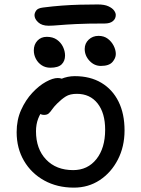

<svg xmlns="http://www.w3.org/2000/svg" viewBox="-20 -847 646 879"><path d="M318.2 12Q241.8 12 182.6 -20.7Q123.4 -53.4 89.8 -110.8Q56.2 -168.2 56.2 -242Q56.2 -298.2 76.7 -343.7Q97.2 -389.2 127.9 -422.1Q158.6 -455 190.3 -472.4Q222 -489.8 244.2 -489.8Q254.6 -489.8 262.5 -486.9Q270.4 -484 275 -477.7Q279.6 -471.4 279.6 -460.4Q279.6 -439.6 271.4 -423.8Q263.2 -408 237 -394.4Q205.2 -374.8 184.9 -352.4Q164.6 -330 154.7 -303.7Q144.8 -277.4 144.8 -246.2Q144.8 -165.2 191 -116.7Q237.2 -68.2 314.8 -68.2Q381.4 -68.2 421.4 -118.6Q461.4 -169 461.4 -253.2Q461.4 -329.6 426.8 -373.5Q392.2 -417.4 331.8 -417.4Q300.4 -417.4 281.2 -405.4Q262 -393.4 242 -373.4Q226.4 -357.8 218.5 -346.1Q210.6 -334.4 203 -327.7Q195.4 -321 181.8 -321Q167.6 -321 159.3 -329.7Q151 -338.4 151 -359.4Q151 -381.6 165.4 -406.1Q179.8 -430.6 204.2 -451.5Q228.6 -472.4 259 -485.4Q289.4 -498.4 322.2 -498.4Q393 -498.4 444.1 -467.9Q495.2 -437.4 522.7 -381.8Q550.2 -326.2 550.2 -250Q550.2 -175.8 519.6 -116.4Q489 -57 436.8 -22.5Q384.6 12 318.2 12ZM202.4 -729.2Q171.8 -729.2 154.9 -744.8Q138 -760.4 138 -777.4Q138 -787.8 145.7 -798.8Q153.4 -809.8 177.4 -812.6Q222.6 -818.4 263.5 -821.4Q304.4 -824.4 344.8 -825.5Q385.2 -826.6 427.6 -826.6Q458.2 -826.6 476.3 -818.2Q494.4 -809.8 502.2 -798.9Q510 -788 510 -778.6Q510 -761 496.7 -750.2Q483.4 -739.4 459.8 -739.4Q378.4 -739.4 328.6 -736.9Q278.8 -734.4 249.7 -731.8Q220.6 -729.2 202.4 -729.2ZM210.4 -537Q188.4 -537 171.4 -547.9Q154.4 -558.8 144.6 -577.1Q134.8 -595.4 134.8 -616.6Q134.8 -643 151.2 -660.7Q167.6 -678.4 194.2 -678.4Q222 -678.4 240.5 -665.3Q259 -652.2 268.4 -632.5Q277.8 -612.8 277.8 -592.6Q277.8 -567.8 262.2 -552.4Q246.6 -537 210.4 -537ZM441.8 -545.2Q411.6 -545.2 389.7 -568.7Q367.8 -592.2 367.8 -622.8Q367.8 -648.2 386 -665.5Q404.2 -682.8 431.2 -682.8Q456 -682.8 473.4 -669.7Q490.8 -656.6 500.5 -637.4Q510.2 -618.2 510.2 -599.6Q510.2 -580.8 494.7 -563Q479.2 -545.2 441.8 -545.2Z"/></svg>

Font: Shantell Sans Light
Style: Regular
Weight: 300
Designer: Stephen Nixon, Anya Danilova, Shantell Martin
Foundry: Arrow Type
Version: Version 1.011;[c5ecc13dd]